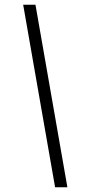

<svg xmlns="http://www.w3.org/2000/svg" viewBox="-20 -743 364 812"><path d="M213 49H265L130 -723H78Z"/></svg>

Font: United Sans ExtraLight
Style: Italic
Weight: 200
Italic angle: -8°
Designer: Pablo Impallari, Rodrigo Fuenzalida (Modified by Dan O. Williams)
Version: Version 1.000;PS 001.000;hotconv 1.0.88;makeotf.lib2.5.64775